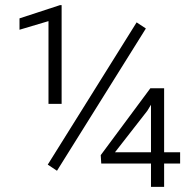

<svg xmlns="http://www.w3.org/2000/svg" viewBox="-20 -730 765 750"><path d="M214.4 -710 56.2 -658.2V-613.8L169.4 -647.5V-324.2H220.7V-710ZM513.7 -642.6 166.5 -86.9 202.6 -63 549.8 -618.7ZM621.1 -135.3V-385.3H567.4L373.5 -124L375.5 -91.3H569.8V0H621.1V-91.3H683.6V-135.3ZM555.2 -296.9 569.8 -320.8V-135.3H429.2Z"/></svg>

Font: Vazirmatn ExtraLight
Style: Regular
Weight: 200
Designer: Saber Rastikerdar
Foundry: Saber Rastikerdar
Version: Version 33.003